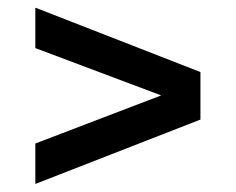

<svg xmlns="http://www.w3.org/2000/svg" viewBox="-20 -624 601 489"><path d="M70 -155.5V-258.5L390.5 -381L70 -501.5V-604.5L490.5 -440.5V-319.5Z"/></svg>

Font: Encode Sans Semi Expanded SemiBold
Style: Regular
Weight: 600
Width: 6
Designer: Multiple Designers
Foundry: Impallari Type
Version: Version 3.000; ttfautohint (v1.8.3) -l 8 -r 50 -G 200 -x 14 